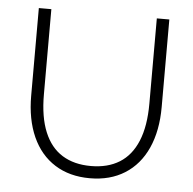

<svg xmlns="http://www.w3.org/2000/svg" viewBox="-45 -585 647 642"><g transform="rotate(5 279.0 -264.0)"><path d="M60 -540H102V-254Q102 -178 122.8 -128Q143.5 -78 183 -53.5Q222.5 -29 279 -29Q335.5 -29 375 -53.5Q414.5 -78 435.2 -128Q456 -178 456 -254V-540H498V-246Q498 -166.5 471.8 -108.2Q445.5 -50 396.2 -19Q347 12 279 12Q211 12 161.8 -19Q112.5 -50 86.2 -108.2Q60 -166.5 60 -246Z"/></g></svg>

Font: Tap Sans
Style: Regular
Weight: 400
Designer: Tap Payments
Foundry: Tap Payments
Version: Version 1.001;Glyphs 3.1.2 (3151)